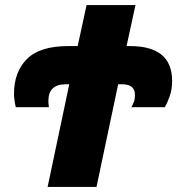

<svg xmlns="http://www.w3.org/2000/svg" viewBox="-20 -734 696 754"><path d="M252 -403H238Q170 -403 170 -338Q170 -329 172 -313H42Q35 -343 35 -366Q35 -451 85.5 -502Q136 -553 247 -553H285L320 -714H512L477 -553H491Q656 -553 656 -416Q656 -384 646.5 -356.5Q637 -329 627 -313H496Q502 -324 506 -334.5Q510 -345 510 -361Q510 -403 460 -403H444L359 0H167Z"/></svg>

Font: Noto Sans Display Black
Style: Italic
Weight: 900
Italic angle: -12°
Designer: Monotype Design team
Foundry: Monotype Imaging Inc.
Version: Version 1.000